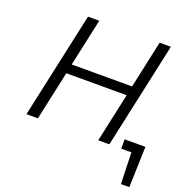

<svg xmlns="http://www.w3.org/2000/svg" viewBox="-148 -792 1080 1121"><g transform="rotate(20 392.0 -231.5)"><path d="M654 -658H724L581 0H512L578 -304H203L137 0H66L209 -658H279L215 -363H590ZM784 -58 776 195H724L718 0H655V-58Z"/></g></svg>

Font: EauTestInfant
Style: Italic
Weight: 400
Italic angle: -12°
Designer: Christian Thalmann (Catharsis Fonts)
Version: Version 0.001;PS 000.001;hotconv 1.0.88;makeotf.lib2.5.64775